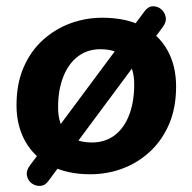

<svg xmlns="http://www.w3.org/2000/svg" viewBox="-20 -559 629 628"><path d="M275 11Q199 11 145 -17.5Q91 -46 62.5 -97Q34 -148 34 -215Q34 -284 56.5 -337Q79 -390 118.5 -426.5Q158 -463 208.5 -482Q259 -501 315 -501Q391 -501 445 -473.5Q499 -446 527.5 -395Q556 -344 556 -276Q556 -207 533.5 -154Q511 -101 471.5 -64Q432 -27 381.5 -8Q331 11 275 11ZM281 -93Q324 -93 355 -116.5Q386 -140 402.5 -183Q419 -226 419 -283Q419 -339 391 -368.5Q363 -398 308 -398Q266 -398 235 -374.5Q204 -351 187 -308Q170 -265 170 -208Q170 -151 198.5 -122Q227 -93 281 -93ZM139 32Q128 48 112 49Q96 50 83.5 40.5Q71 31 68 15Q65 -1 78 -18L452 -521Q464 -538 479.5 -538.5Q495 -539 507 -529Q519 -519 522 -503Q525 -487 512 -470Z"/></svg>

Font: Nunito ExtraLight ExtraBold
Style: Italic
Weight: 800
Italic angle: -9°
Version: Version 3.602